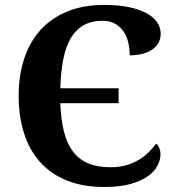

<svg xmlns="http://www.w3.org/2000/svg" viewBox="-20 -744 708 774"><path d="M424.8 -69.8Q461.4 -69.8 490 -78.4Q518.6 -86.9 541 -100.6Q563.5 -114.3 580.3 -131.3Q597.2 -148.4 609.9 -165Q617.7 -159.2 622.3 -147Q627 -134.8 627 -122.1Q627 -101.1 615.7 -77.9Q604.5 -54.7 578.1 -35.2Q551.8 -15.6 508.3 -2.9Q464.8 9.8 400.9 9.8Q314 9.8 249 -16.6Q184.1 -43 141.1 -91.3Q98.1 -139.6 76.7 -207.5Q55.2 -275.4 55.2 -357.9Q55.2 -439 77.1 -506.3Q99.1 -573.7 142.3 -622.1Q185.5 -670.4 250.2 -697.3Q314.9 -724.1 399.9 -724.1Q457.5 -724.1 500.2 -715.1Q543 -706.1 571.3 -690.4Q599.6 -674.8 613.8 -653.6Q627.9 -632.3 627.9 -607.9Q627.9 -589.4 619.9 -573.5Q611.8 -557.6 595.9 -545.9Q580.1 -534.2 556.6 -527.6Q533.2 -521 502.9 -521Q502.9 -545.9 497.6 -570.6Q492.2 -595.2 479.2 -615.2Q466.3 -635.3 445.3 -647.7Q424.3 -660.2 393.1 -660.2Q348.1 -660.2 316.7 -642.1Q285.2 -624 264.9 -589.4Q244.6 -554.7 234.9 -504.2Q225.1 -453.6 223.1 -388.2H458V-328.1H223.1Q225.6 -263.2 237.5 -214.6Q249.5 -166 273.7 -133.8Q297.9 -101.6 335.2 -85.7Q372.6 -69.8 424.8 -69.8Z"/></svg>

Font: Droids
Style: b
Weight: 700
Foundry: Ascender Corporation
Version: Version 1.00 build 113